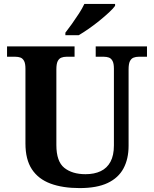

<svg xmlns="http://www.w3.org/2000/svg" viewBox="-20 -951 787 981"><path d="M387.1 10Q300.2 10 238.1 -13Q176 -36 143 -86Q110 -136 110 -218V-600Q110 -626.9 102.8 -639.9Q95.7 -652.9 84.2 -657Q72.7 -661 59 -661H16V-714H361V-661H319Q305.3 -661 293.5 -656.5Q281.7 -652 274.8 -638.4Q268 -624.9 268 -596V-210Q268 -126 308.5 -93.5Q349 -61 417 -61Q462 -61 494.5 -76.5Q527 -92 544.5 -124.5Q562 -157 562 -208V-600Q562 -626.9 554.8 -639.9Q547.7 -652.9 536.2 -657Q524.7 -661 511 -661H469V-714H731V-661H688Q674.3 -661 662.5 -656.5Q650.7 -652 643.8 -638.4Q637 -624.9 637 -596V-206Q637 -139.2 611 -90.6Q585 -42 530 -16Q475 10 387.1 10ZM314 -784Q329 -803 347.5 -829Q366 -855 383.5 -882Q401 -909 411 -931H568V-921Q559 -908 537.5 -888Q516 -868 489 -846Q462 -824 434 -804.5Q406 -785 382 -771H314Z"/></svg>

Font: Noto Serif Kannada
Style: Regular
Weight: 400
Designer: Universal Thirst, Indian Type Foundry and the Monotype Design Team
Foundry: Monotype Imaging Inc.
Version: Version 2.003